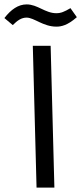

<svg xmlns="http://www.w3.org/2000/svg" viewBox="-77 -852 369 872"><path d="M179 -731C200 -731 229 -736 272 -774L243 -815C216 -799 200 -792 179 -792C128 -792 94 -832 44 -832C6 -832 -27 -809 -57 -770L-19 -738C2 -759 20 -772 44 -772C78 -772 119 -731 179 -731ZM89 0H170L153 -644H72Z"/></svg>

Font: Noto Sans Arabic
Style: Regular
Weight: 400
Designer: Monotype Design Team, Nadine Chahine, Nizar Qandah and Khaled Hosny
Foundry: Monotype Imaging Inc.
Version: Version 2.012